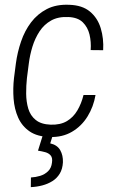

<svg xmlns="http://www.w3.org/2000/svg" viewBox="-20 -558 480 797"><path d="M189.9 -40.5Q230 -39.1 257.1 -54.9Q284.2 -70.8 301 -99.4Q317.9 -127.9 326.7 -163.6H376.5Q368.2 -114.7 343.3 -74.5Q318.4 -34.2 278.8 -11Q239.3 12.2 187 10.7Q134.8 9.3 103 -12.5Q71.3 -34.2 55.4 -69.8Q39.6 -105.5 36.4 -148.2Q33.2 -190.9 38.1 -233.9L45.9 -294.4Q52.2 -341.3 67.4 -385.7Q82.5 -430.2 108.9 -465.1Q135.3 -500 174.3 -520.3Q213.4 -540.5 267.1 -538.1Q321.3 -536.6 353.3 -510Q385.3 -483.4 398.2 -440.7Q411.1 -397.9 408.2 -349.6L356.4 -350.1Q358.9 -383.8 351.6 -414.6Q344.2 -445.3 323.5 -465.6Q302.7 -485.8 263.7 -487.3Q221.7 -489.3 192.4 -472.9Q163.1 -456.5 144.3 -428Q125.5 -399.4 114.7 -364.5Q104 -329.6 99.6 -294.4L91.8 -233.9Q88.4 -202.6 88.6 -169.2Q88.9 -135.7 97.4 -106.9Q106 -78.1 128.2 -60.1Q150.4 -42 189.9 -40.5ZM157.2 4.9H198.7L188.5 37.1Q217.8 43.9 230 65.4Q242.2 86.9 241.2 115.7Q239.7 143.6 228 162.8Q216.3 182.1 197.5 193.8Q178.7 205.6 155.5 211.7Q132.3 217.8 107.9 218.8L108.4 178.7Q127.9 177.7 147 171.9Q166 166 179.7 152.6Q193.4 139.2 195.8 116.7Q198.7 97.2 190.4 87.4Q182.1 77.6 167.7 73.7Q153.3 69.8 137.7 67.4Z"/></svg>

Font: Roboto Condensed Light
Style: Italic
Weight: 300
Italic angle: -12°
Designer: Christian Robertson
Foundry: Google
Version: Version 3.0; 2020